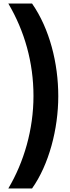

<svg xmlns="http://www.w3.org/2000/svg" viewBox="-20 -886 395 1084"><path d="M309 -343C309 -529 260 -724 161 -866H27C119 -710 169 -533 169 -344C169 -156 116 28 27 178H161C256 44 309 -157 309 -343Z"/></svg>

Font: Noto Sans Malayalam UI ExtraCondensed ExtraBold
Style: Regular
Weight: 800
Width: 2
Designer: Jelle Bosma - Monotype Design Team
Foundry: Monotype Imaging Inc.
Version: Version 2.104